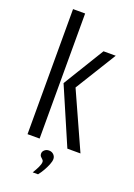

<svg xmlns="http://www.w3.org/2000/svg" viewBox="-152 -693 640 915"><g transform="rotate(20 168.0 -235.5)"><path d="M254.8 0 130.9 -287.4 257.9 -495H320L191.7 -287.3L321.3 0ZM52.8 0V-634.3H114.1V0ZM138.2 162.6Q149.5 144.3 157.4 127.8Q165.3 111.3 165.3 100Q165.3 93.4 160.4 89.2Q155.4 85 150.3 79.5Q145.1 74.1 145.1 64.1Q145.1 53.9 154.1 46Q163 38.1 176.1 38.1Q190.8 38.1 200.1 47.6Q209.3 57 209.3 69.6Q209.3 81.1 202.6 97.9Q195.9 114.7 186.1 131.7Q176.3 148.7 165.3 162.6Z"/></g></svg>

Font: Alumni Sans SC Thin
Style: Regular
Weight: 100
Designer: Robert E. Leuschke
Foundry: Robert E. Leuschke
Version: Version 1.018